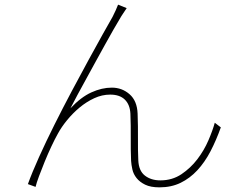

<svg xmlns="http://www.w3.org/2000/svg" viewBox="-20 -787 1040 826"><path d="M525 -752Q520 -744 511 -731Q502 -718 493 -702Q483 -686 467.5 -658.5Q452 -631 433 -597Q414 -563 393.5 -525.5Q373 -488 353 -451.5Q333 -415 314.5 -381Q296 -347 283 -321Q328 -369 373 -389.5Q418 -410 461 -410Q505 -410 537.5 -381.5Q570 -353 572 -298Q574 -243 573.5 -191Q573 -139 575 -97Q577 -52 603.5 -31.5Q630 -11 670 -11Q721 -11 760.5 -37.5Q800 -64 829 -102Q858 -140 876.5 -183Q895 -226 904 -259L930 -239Q910 -183 885.5 -136Q861 -89 829 -54.5Q797 -20 757 -0.5Q717 19 666 19Q628 19 604.5 7.5Q581 -4 567.5 -21Q554 -38 549.5 -58Q545 -78 544 -95Q542 -142 542.5 -194.5Q543 -247 541 -298Q539 -337 517 -358.5Q495 -380 454 -380Q419 -380 385.5 -364.5Q352 -349 322.5 -324.5Q293 -300 268.5 -270Q244 -240 229 -212Q216 -189 201 -157Q186 -125 172.5 -92Q159 -59 148 -29.5Q137 0 133 17L100 5Q118 -45 148 -111.5Q178 -178 214 -250Q250 -322 288.5 -394.5Q327 -467 361.5 -530Q396 -593 423 -641.5Q450 -690 464 -714Q472 -730 477.5 -742Q483 -754 488 -767L525 -752Z"/></svg>

Font: SpoqaHanSansJP-Thin
Style: Regular
Weight: 250
Designer: [Source Han Sans]
Ryoko NISHIZUKA  (kana & ideographs); Paul D. Hunt (Latin, Greek & Cyrillic); Wenlong ZHANG  (bopomofo
Foundry: Spoqa (http://bi.spoqa.com)
Version: Version 1.002.20150607